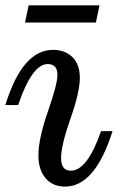

<svg xmlns="http://www.w3.org/2000/svg" viewBox="-25 -687 455 720"><path d="M219.2 12.7Q172.4 12.7 145.8 -18.8Q119.1 -50.3 119.1 -104Q119.1 -167.5 154.8 -269.5Q190.4 -371.6 190.4 -406.2Q190.4 -446.8 153.8 -446.8Q95.2 -446.8 43 -293H-4.9Q58.6 -500 173.8 -500Q218.8 -500 246.6 -472.7Q274.4 -445.3 274.4 -395Q274.4 -341.8 239.3 -242.2Q204.1 -142.6 204.1 -93.8Q204.1 -46.9 240.7 -46.9Q302.2 -46.9 354 -195.3H397Q331.5 12.7 219.2 12.7ZM334.5 -602.5H68.8L82.5 -667H348.1Z"/></svg>

Font: Munson
Style: Italic
Weight: 400
Italic angle: -12°
Designer: Paul James MIller
Foundry: High-Logic / Made with FontCreator
Version: Version 2.10;May 5, 2019;FontCreator 11.5.0.2430 64-bit